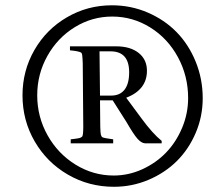

<svg xmlns="http://www.w3.org/2000/svg" viewBox="-20 -695 800 733"><path d="M247.1 -502.9V-518.1H423.8Q477.5 -518.1 509.3 -492.9Q541 -467.8 541 -424.8Q541 -352.5 461.9 -321.8L520 -243.2Q562.5 -185.1 597.2 -157.2V-147.9H533.2Q519.5 -148.9 504.9 -165.3Q490.2 -181.6 462.9 -229Q420.4 -296.4 410.2 -312H361.8L362.8 -211.9Q363.3 -188.5 365 -181.2Q366.7 -173.8 371.1 -170.9Q377.9 -167.5 412.1 -163.1V-147.9H250V-163.1Q275.4 -166 282.5 -167.7Q289.6 -169.4 293.9 -173.8Q297.9 -179.2 297.9 -211.9L295.9 -454.1Q294.9 -477.5 293.7 -485.4Q292.5 -493.2 288.1 -495.1Q278.3 -500 247.1 -502.9ZM359.9 -499 361.8 -330.1H404.8Q438 -330.1 455.6 -352.8Q473.1 -375.5 473.1 -418.9Q473.1 -499 401.9 -499ZM407.2 -674.8Q479.5 -674.8 543.7 -647.2Q607.9 -619.6 654.1 -572.5Q700.2 -525.4 727.1 -459.5Q753.9 -393.6 753.9 -319.8Q753.9 -250.5 727.3 -188Q700.7 -125.5 655.3 -80.3Q609.9 -35.2 547.1 -8.5Q484.4 18.1 415 18.1Q319.3 18.1 239.3 -28.3Q159.2 -74.7 112.5 -155Q65.9 -235.4 65.9 -331.1Q65.9 -424.8 111.3 -503.9Q156.7 -583 235.4 -628.9Q314 -674.8 407.2 -674.8ZM408.2 -631.8Q331.5 -631.8 265.6 -591.3Q199.7 -550.8 160.9 -481.4Q122.1 -412.1 122.1 -331.1Q122.1 -249 161.6 -178.5Q201.2 -107.9 268.6 -66.4Q335.9 -24.9 414.1 -24.9Q470.7 -24.9 523.2 -48.8Q575.7 -72.8 614 -112.5Q652.3 -152.3 675.3 -207Q698.2 -261.7 698.2 -320.8Q698.2 -404.8 659.4 -476.6Q620.6 -548.3 553.7 -590.1Q486.8 -631.8 408.2 -631.8Z"/></svg>

Font: Accordance
Style: Italic
Weight: 400
Italic angle: -11°
Version: Version 1.2 (build January 31, 2020) Miklal Software Solutio